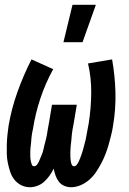

<svg xmlns="http://www.w3.org/2000/svg" viewBox="-20 -777 540 805"><path d="M246 -600 284 -757H382L326 -600ZM106 8Q86 8 69 -0.5Q52 -9 40.5 -23.5Q29 -38 23 -56Q17 -74 13 -93Q9 -112 8.5 -131.5Q8 -151 8.5 -170.5Q9 -190 11 -210Q13 -230 16 -250Q28 -321 53 -391Q78 -461 112 -528L203 -487Q170 -427 149 -363.5Q128 -300 118 -235Q116 -228 115 -221.5Q114 -215 113 -208Q112 -201 111.5 -194Q111 -187 110.5 -180.5Q110 -174 109 -167Q108 -160 107.5 -153Q107 -146 107 -139.5Q107 -133 107 -126Q107 -119 107.5 -112.5Q108 -106 109.5 -99.5Q111 -93 113.5 -86.5Q116 -80 123 -80Q130 -80 135 -86.5Q140 -93 143 -99.5Q146 -106 148.5 -112.5Q151 -119 154 -125.5Q157 -132 159 -138.5Q161 -145 162.5 -152Q164 -159 165.5 -165.5Q167 -172 169 -179Q171 -186 172.5 -192.5Q174 -199 175.5 -206Q177 -213 178 -219.5Q179 -226 180 -233Q181 -240 182.5 -246.5Q184 -253 185 -260L198 -338H302L289 -260Q288 -253 286.5 -246.5Q285 -240 284 -233Q283 -226 282 -219.5Q281 -213 280.5 -206Q280 -199 279.5 -192.5Q279 -186 278 -179Q277 -172 276.5 -165.5Q276 -159 275.5 -152Q275 -145 275 -138.5Q275 -132 275 -125.5Q275 -119 275.5 -112.5Q276 -106 277 -99.5Q278 -93 281 -86.5Q284 -80 290 -80Q297 -80 302 -86.5Q307 -93 310 -99.5Q313 -106 315.5 -112.5Q318 -119 320.5 -125.5Q323 -132 325 -139Q327 -146 329 -152.5Q331 -159 332.5 -166Q334 -173 336 -179.5Q338 -186 339.5 -193Q341 -200 342 -206.5Q343 -213 344.5 -220Q346 -227 347 -233.5Q348 -240 349.5 -247Q351 -254 352 -260Q362 -324 362.5 -388Q363 -452 349 -511L450 -528Q462 -461 464 -391Q466 -321 454 -250Q451 -230 446 -210Q441 -190 435.5 -170.5Q430 -151 422.5 -131.5Q415 -112 405 -93Q395 -74 383 -56Q371 -38 354.5 -23.5Q338 -9 318 -0.5Q298 8 278 8Q263 8 249 2Q235 -4 226.5 -15.5Q218 -27 213 -41Q208 -55 205 -70Q198 -55 188 -41Q178 -27 165.5 -15.5Q153 -4 137 2Q121 8 106 8Z"/></svg>

Font: Iosevka SS18
Style: Bold Italic
Weight: 700
Italic angle: -9°
Monospace: yes
Designer: Belleve Invis
Foundry: Belleve Invis
Version: Version 25.1.1; ttfautohint (v1.8.4)